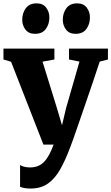

<svg xmlns="http://www.w3.org/2000/svg" viewBox="-21 -836 644 1110"><path d="M155.5 254Q136 254 120.8 251.2Q105.5 248.5 95 243.5V118Q102 123.5 118.2 127.8Q134.5 132 152.5 132Q179 132 199.2 123.5Q219.5 115 235.2 98.2Q251 81.5 264 56.8Q277 32 289 0H230L43 -479L-1 -492V-555H293.5V-492L225 -479.5L307.5 -213L337.5 -112L361.5 -213L438.5 -480L378 -492V-555H603V-492L555.5 -480Q537 -423.5 515 -358.5Q493 -293.5 471.2 -230.5Q449.5 -167.5 431.2 -114.5Q413 -61.5 400.8 -27.2Q388.5 7 386 12.5Q357.5 89.5 326.8 143.5Q296 197.5 255.2 225.8Q214.5 254 155.5 254ZM181 -640.5Q144.5 -640.5 126 -665.2Q107.5 -690 107.5 -721Q107.5 -760.5 128.2 -788.5Q149 -816.5 190 -816.5H191Q227.5 -816.5 246 -791.8Q264.5 -767 264.5 -735.5Q264.5 -696.5 244 -668.5Q223.5 -640.5 182 -640.5ZM415.5 -640.5Q379 -640.5 360.5 -665.2Q342 -690 342 -721Q342 -760.5 362.8 -788.5Q383.5 -816.5 424.5 -816.5H425.5Q462 -816.5 480.5 -791.8Q499 -767 499 -735.5Q499 -696.5 478.5 -668.5Q458 -640.5 416.5 -640.5Z"/></svg>

Font: Merriweather 20pt Black
Style: Regular
Weight: 900
Version: Version 2.100